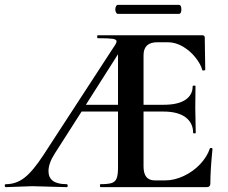

<svg xmlns="http://www.w3.org/2000/svg" viewBox="-31 -770 939 790"><path d="M454.6 -338.9V-546.9L322.3 -338.9ZM559.6 -85Q559.6 -27.8 605.5 -27.8H649.4Q686.5 -27.8 725.1 -45.9Q763.7 -64 792.5 -94.5Q821.3 -125 832.5 -159.2Q832.5 -161.1 837.9 -161.1Q843.3 -161.1 843.3 -157.2Q834.5 -69.3 834.5 -15.1Q834.5 0 819.3 0H382.3Q380.4 0 380.4 -6.1Q380.4 -12.2 382.3 -12.2Q414.6 -12.2 429 -17.1Q443.4 -22 449 -36.4Q454.6 -50.8 454.6 -81.1V-311H304.7L194.3 -138.2Q168.5 -98.1 168.5 -65.9Q168.5 -12.2 242.7 -12.2Q247.6 -12.2 247.6 -6.1Q247.6 0 242.7 0L101.6 -3.9L-6.3 0Q-11.2 0 -11.5 -6.1Q-11.7 -12.2 -6.3 -12.2Q35.6 -12.2 70.1 -39.1Q104.5 -65.9 147.5 -131.8L435.5 -574.2Q448.7 -592.3 448.7 -600.1Q448.7 -607.9 432.1 -610.4Q415.5 -612.8 371.6 -612.8Q368.7 -612.8 368.7 -618.9Q368.7 -625 371.6 -625H801.3Q811 -625 811.5 -616.2L813.5 -482.9Q813.5 -481 807.9 -480Q802.2 -479 801.3 -481.9Q795.4 -504.9 774.4 -532Q753.4 -559.1 722.9 -577.6Q692.4 -596.2 658.7 -596.2H616.7Q559.6 -596.2 559.6 -543V-338.9H642.6Q700.7 -338.9 731.2 -358.9Q761.7 -378.9 761.7 -415Q761.7 -418 767.6 -418Q773.4 -418 773.4 -415L772.5 -325.2Q772.5 -293 773.4 -276.9L774.4 -223.1Q774.4 -221.2 769 -221.2Q763.7 -221.2 763.7 -223.1Q763.7 -264.2 732.2 -287.6Q700.7 -311 641.6 -311H559.6ZM704.6 -750Q715.3 -750 715.3 -731.4Q715.3 -712.9 704.6 -712.9H453.6Q449.7 -712.9 446.5 -718.5Q443.4 -724.1 443.4 -731.4Q443.4 -738.8 446.5 -744.4Q449.7 -750 453.6 -750Z"/></svg>

Font: Cormorant-Bold
Style: Bold
Weight: 700
Designer: Christian Thalmann (Catharsis Fonts)
Version: Version 3.000